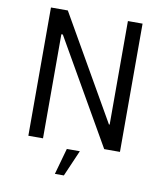

<svg xmlns="http://www.w3.org/2000/svg" viewBox="-94 -777 888 1032"><g transform="rotate(10 350.0 -261.5)"><path d="M100 0H180V-568H188L514 0H600V-700H520V-135H516L192 -700H100ZM276 177H325L387 34H316Z"/></g></svg>

Font: Fixel Text Regular
Style: Regular
Weight: 400
Width: 4
Designer: AlfaBravo + MacPaw
Foundry: Kyrylo Tkachov, Marchela Mozhyna, Serhii Makarenko, Maria Weinstein, Zakhar Kryvoshyya
Version: Version 1.211